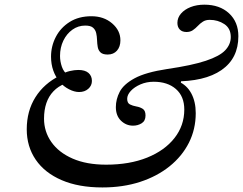

<svg xmlns="http://www.w3.org/2000/svg" viewBox="-20 -792 1040 822"><path d="M418.5 10.5Q316.5 10.5 244 -20.8Q171.5 -52 133 -108.2Q94.5 -164.5 94.5 -238.5Q94.5 -316.5 131.5 -375.5Q168.5 -434.5 236 -468L233 -446Q218 -462.5 208.2 -489.8Q198.5 -517 198.5 -549.5Q198.5 -594.5 219 -634Q239.5 -673.5 278.2 -698Q317 -722.5 371.5 -722.5Q424.5 -722.5 460 -692Q495.5 -661.5 495.5 -619.5Q495.5 -592 480.8 -575.2Q466 -558.5 441 -558.5Q420 -558.5 410.5 -567.5Q401 -576.5 398.5 -590.5Q396 -604.5 395.5 -620.5Q395 -636.5 391.8 -650.5Q388.5 -664.5 378.2 -673.5Q368 -682.5 345 -682.5Q314.5 -682.5 290 -665Q265.5 -647.5 251.2 -618Q237 -588.5 237 -552.5Q237 -529 245 -506Q253 -483 271 -471L246 -474.5Q260 -483.5 279.5 -488Q299 -492.5 315.5 -492.5Q344 -492.5 358.8 -479.8Q373.5 -467 373.5 -445.5Q373.5 -425.5 358 -411.8Q342.5 -398 318.5 -398Q298.5 -398 275.5 -409.8Q252.5 -421.5 236.5 -440.5L258.5 -434Q229 -422.5 208.8 -401.2Q188.5 -380 178.5 -350.5Q168.5 -321 168.5 -284Q168.5 -228.5 200 -183.8Q231.5 -139 291 -113Q350.5 -87 434.5 -87Q534.5 -87 609.8 -117.2Q685 -147.5 727 -201Q769 -254.5 769 -323Q769 -379.5 733.2 -410.8Q697.5 -442 638 -442Q607.5 -442 581.5 -430.8Q555.5 -419.5 540 -402.8Q524.5 -386 524.5 -369Q524.5 -351 536.2 -345Q548 -339 563.8 -336.2Q579.5 -333.5 591.2 -326Q603 -318.5 603 -297.5Q603 -274.5 586.5 -264.2Q570 -254 549.5 -254Q520 -254 498 -275.2Q476 -296.5 476 -333.5Q476 -367 492.5 -399Q509 -431 556.2 -456.8Q603.5 -482.5 695.5 -496.5Q802 -512 861.2 -531.8Q920.5 -551.5 944.2 -576.8Q968 -602 968 -633.5Q968 -670.5 940.5 -688.8Q913 -707 878 -707Q860.5 -707 848.5 -699.2Q836.5 -691.5 826.8 -681Q817 -670.5 805.8 -662.8Q794.5 -655 778.5 -655Q760 -655 749.8 -665.5Q739.5 -676 739.5 -694Q739.5 -716 754.8 -733.8Q770 -751.5 796.2 -761.8Q822.5 -772 855 -772Q920.5 -772 960.5 -735Q1000.5 -698 1000.5 -637Q1000.5 -542 928.2 -492Q856 -442 721.5 -443.5L756.5 -452.5L753.5 -433L744 -443Q779.5 -428 798.8 -392.5Q818 -357 818 -307.5Q818 -239 788.8 -181Q759.5 -123 706 -80Q652.5 -37 579.5 -13.2Q506.5 10.5 418.5 10.5Z"/></svg>

Font: Libre Caslon Condensed
Style: Italic
Weight: 400
Italic angle: -22.583°
Designer: Pablo Impallari, Rodrigo Fuenzalida, Katja Schimmel, Ertekin Erdin
Foundry: Pablo Impallari, Rodrigo Fuenzalida
Version: Version 2.000;gftools[0.9.33]